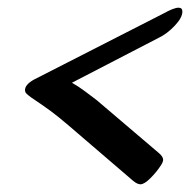

<svg xmlns="http://www.w3.org/2000/svg" viewBox="-20 -502 506 499"><path d="M454 -472Q454 -456 434 -435Q414 -414 393 -404L167 -287Q186 -276 200.5 -265Q215 -254 231 -242L392 -105Q404 -95 404 -87Q404 -81 398 -72Q387 -55 371 -39Q355 -23 345 -23Q337 -23 326 -32L157 -177Q130 -200 111 -214Q92 -228 62 -248Q51 -256 48 -259.5Q45 -263 45 -268Q45 -282 68 -295L405 -467Q432 -482 444 -482Q454 -482 454 -472Z"/></svg>

Font: Charm
Style: Bold
Weight: 700
Designer: Katatrad Aksorn Co.,Ltd.
Foundry: Cadson Demak Co.,Ltd.
Version: Version 1.001